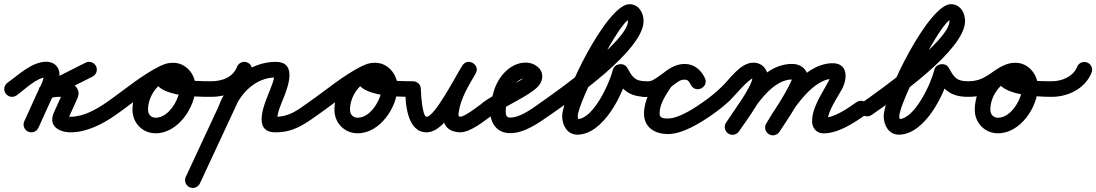

<svg xmlns="http://www.w3.org/2000/svg" viewBox="-58 -600 5281 925"><path d="M21.6 -140.3C21.6 -140.3 21.6 -140.3 21.6 -140.3C61.1 -168.2 118.6 -227.5 166 -227.5C167.1 -227.5 155.3 -236.7 155 -237.2C154.4 -238.4 153.7 -242.3 153.7 -241C153.7 -211 131.3 -175 118.9 -147.5C98.9 -103.5 78.9 -59.5 58.9 -15.5C50.3 3.3 58.6 25.6 77.5 34.1C96.3 42.7 118.6 34.4 127.1 15.5C127.1 15.5 127.1 15.5 127.1 15.5C147.1 -28.5 167.1 -72.5 187.1 -116.5C204.6 -155 228.7 -198 228.7 -241C228.7 -277.7 202.4 -302.5 166 -302.5C95 -302.5 33.7 -240.6 -21.6 -201.7C-38.5 -189.7 -42.6 -166.3 -30.7 -149.4C-18.7 -132.5 4.7 -128.4 21.6 -140.3ZM354.1 -298C354.1 -298 354.1 -298 354.1 -298C285.8 -263.5 217.5 -229.1 149.1 -194.6C128.6 -184.3 124.7 -163.6 131.3 -147.2C138 -130.7 155.2 -118.5 177.1 -125.4C195.5 -131 213.3 -134.3 232.6 -133.5C232.6 -133.5 233.2 -133.5 233.8 -133.5C234.4 -133.5 235 -133.5 235 -133.5C236.7 -133.6 252.6 -131.5 252.8 -131.6C253.6 -131.9 248.1 -135.1 246.2 -140C244.6 -143.9 244.1 -148.1 244.9 -152.2C245.1 -153.5 246.6 -157 246 -155.8C246 -155.8 246 -155.8 245.9 -155.7C245.9 -155.6 245.8 -155.5 245.8 -155.5C231.4 -123.5 216.9 -91.5 202.4 -59.5C202.4 -59.5 202.4 -59.6 202.5 -59.7C202.5 -59.8 202.6 -59.8 202.6 -59.8C171.6 6.5 225.6 37.5 283 37.5C360 37.5 438.2 -3.1 499.6 -46.3C516.5 -58.3 520.6 -81.7 508.7 -98.6C496.7 -115.5 473.3 -119.6 456.4 -107.7C456.4 -107.7 456.4 -107.7 456.4 -107.7C408.4 -73.8 343.7 -37.5 283 -37.5C275.7 -37.5 267.8 -37.4 260.7 -39.6C258.6 -40.2 264.2 -37 265.5 -35.2C270 -28.9 266.8 -20.1 270.6 -28.2C270.6 -28.2 270.6 -28.3 270.6 -28.3C270.7 -28.4 270.7 -28.5 270.7 -28.5C285.2 -60.5 299.7 -92.5 314.2 -124.5C314.2 -124.5 314.1 -124.4 314.1 -124.3C314 -124.2 314 -124.2 314 -124.2C340.6 -181.1 279.5 -209.7 233 -208.5C233 -208.5 233.6 -208.5 234.2 -208.5C234.8 -208.5 235.4 -208.5 235.4 -208.5C207.7 -209.5 181.3 -205.2 154.9 -197C133 -190.2 129.7 -167.7 137.1 -149.5C144.4 -131.3 162.4 -117.4 182.9 -127.7C251.2 -162.1 319.5 -196.6 387.9 -231C406.4 -240.3 413.8 -262.9 404.5 -281.4C395.2 -299.9 372.6 -307.3 354.1 -298Z M447.2 -55.7C458.9 -38.6 482.3 -34.4 499.3 -46.2C580.9 -102.6 659.9 -172.3 748.8 -215.8C771.1 -226.6 774.2 -248.8 766.2 -265.6C758.2 -282.4 739.1 -293.9 716.6 -283.5C635.8 -246 580.2 -160.3 580.2 -71.2C580.2 -7.8 628.3 42.2 692.2 42.2C799.7 42.2 884.1 -83.9 884.1 -182.5C884.1 -241.5 838 -297.5 777 -297.5C742.4 -297.5 705.3 -286.6 692.6 -250.4C692.6 -250.4 692.6 -250.4 692.6 -250.5C692.7 -250.6 692.7 -250.6 692.7 -250.6C649.8 -130.6 896.9 -133.6 959 -133.5C979.7 -133.5 996.5 -150.2 996.5 -171C996.5 -191.7 979.8 -208.5 959 -208.5C909.4 -208.6 858.3 -209.7 809.4 -218.8C798.5 -220.8 787.6 -223.2 777.1 -226.9C771.7 -228.9 766.5 -231.1 761.8 -234.4C761.6 -234.6 761.4 -234.7 761.2 -234.9C762.9 -230.8 762.1 -236.6 763.4 -229.8C763.6 -228.4 762.8 -224 763.3 -225.4C763.3 -225.4 763.3 -225.4 763.4 -225.5C763.4 -225.6 763.4 -225.6 763.4 -225.6C764.1 -227.5 761.5 -222 760 -220.7C758.5 -219.5 763.4 -221.5 764.4 -221.6C768.6 -222.3 772.8 -222.5 777 -222.5C796.1 -222.5 809.1 -199.9 809.1 -182.5C809.1 -126.1 756.7 -32.8 692.2 -32.8C669.6 -32.8 655.2 -48.9 655.2 -71.2C655.2 -131.2 693.7 -190.2 748.1 -215.4C770.6 -225.9 773.7 -248.2 765.5 -265.3C757.4 -282.3 738.1 -294 715.9 -283.2C623.3 -237.9 541.4 -166.5 456.7 -107.8C439.6 -96.1 435.4 -72.7 447.2 -55.7Z M959.1 -133.5C959.1 -133.5 959.1 -133.5 959.1 -133.5C1042.4 -133.7 1121.5 -169.3 1153.9 -250.6C1161.5 -269.9 1152.1 -291.7 1132.8 -299.3C1113.6 -307 1091.8 -297.6 1084.1 -278.3C1084.1 -278.3 1084.1 -278.3 1084.1 -278.3C1063.5 -226.3 1011.1 -208.6 958.9 -208.5C938.2 -208.4 921.4 -191.6 921.5 -170.9C921.6 -150.2 938.4 -133.4 959.1 -133.5ZM1134.8 -298.5C1116.1 -307.2 1093.8 -299.1 1085 -280.3C1002.3 -102.8 919.7 74.7 837 252.2C828.3 270.9 836.4 293.2 855.2 302C873.9 310.7 896.2 302.6 905 283.8C905 283.8 905 283.8 905 283.8C987.7 106.3 1070.3 -71.2 1153 -248.6C1161.7 -267.4 1153.6 -289.7 1134.8 -298.5ZM1066 -63.5C1066 -63.5 1066 -63.5 1066 -63.5C1085.6 -114.4 1118.7 -162.1 1164.2 -193.2C1195.8 -214.8 1232.6 -227 1271 -227C1273.7 -227 1263.1 -238.3 1262.8 -233.1C1261.4 -211.2 1250.9 -187.7 1243.1 -167.5C1220.3 -109.2 1151.5 37.5 1269 37.5C1355.5 37.5 1406.4 0.4 1472.6 -46.4C1489.5 -58.3 1493.6 -81.7 1481.6 -98.6C1469.7 -115.5 1446.3 -119.6 1429.4 -107.6C1429.4 -107.6 1429.4 -107.6 1429.4 -107.6C1376.8 -70.6 1337.9 -37.5 1269 -37.5C1264.8 -37.5 1272.9 -34.5 1275.2 -31C1277.4 -27.8 1281.2 -55.9 1283.6 -63.5C1292 -89.6 1303 -114.7 1312.9 -140.2C1333.9 -194 1368.8 -302 1271 -302C1217.5 -302 1165.9 -285.2 1121.8 -255.1C1063.8 -215.5 1021.1 -155.6 996 -90.5C988.6 -71.2 998.2 -49.5 1017.5 -42C1036.8 -34.6 1058.5 -44.2 1066 -63.5Z M1420.2 -55.7C1431.9 -38.6 1455.3 -34.4 1472.3 -46.2C1553.9 -102.6 1632.9 -172.3 1721.8 -215.8C1744.1 -226.6 1747.2 -248.8 1739.2 -265.6C1731.2 -282.4 1712.1 -293.9 1689.6 -283.5C1608.8 -246 1553.2 -160.3 1553.2 -71.2C1553.2 -7.8 1601.3 42.2 1665.2 42.2C1772.7 42.2 1857.1 -83.9 1857.1 -182.5C1857.1 -241.5 1811 -297.5 1750 -297.5C1715.4 -297.5 1678.3 -286.6 1665.6 -250.4C1665.6 -250.4 1665.6 -250.4 1665.6 -250.5C1665.7 -250.6 1665.7 -250.6 1665.7 -250.6C1622.8 -130.6 1869.9 -133.6 1932 -133.5C1952.7 -133.5 1969.5 -150.2 1969.5 -171C1969.5 -191.7 1952.8 -208.5 1932 -208.5C1882.4 -208.6 1831.3 -209.7 1782.4 -218.8C1771.5 -220.8 1760.6 -223.2 1750.1 -226.9C1744.7 -228.9 1739.5 -231.1 1734.8 -234.4C1734.6 -234.6 1734.4 -234.7 1734.2 -234.9C1735.9 -230.8 1735.1 -236.6 1736.4 -229.8C1736.6 -228.4 1735.8 -224 1736.3 -225.4C1736.3 -225.4 1736.3 -225.4 1736.4 -225.5C1736.4 -225.6 1736.4 -225.6 1736.4 -225.6C1737.1 -227.5 1734.5 -222 1733 -220.7C1731.5 -219.5 1736.4 -221.5 1737.4 -221.6C1741.6 -222.3 1745.8 -222.5 1750 -222.5C1769.1 -222.5 1782.1 -199.9 1782.1 -182.5C1782.1 -126.1 1729.7 -32.8 1665.2 -32.8C1642.6 -32.8 1628.2 -48.9 1628.2 -71.2C1628.2 -131.2 1666.7 -190.2 1721.1 -215.4C1743.6 -225.9 1746.7 -248.2 1738.5 -265.3C1730.4 -282.3 1711.1 -294 1688.9 -283.2C1596.3 -237.9 1514.4 -166.5 1429.7 -107.8C1412.6 -96.1 1408.4 -72.7 1420.2 -55.7Z M1894.5 -171C1894.5 -171 1894.5 -171 1894.5 -171C1894.5 -103.5 1902.7 37.5 1997 37.5C2095.2 37.5 2181.8 -163.4 2232.7 -244C2245.9 -264.8 2236.2 -285.2 2220.1 -295.1C2204 -305 2181.4 -304.4 2168.8 -283.2C2130.5 -219 1989.3 29.1 2157.1 37.5C2157.1 37.5 2157.6 37.5 2158.1 37.5C2158.5 37.5 2159 37.5 2159 37.5C2209.5 37.5 2275.2 -18.1 2315.5 -46.3C2332.5 -58.2 2336.6 -81.5 2324.7 -98.5C2312.8 -115.5 2289.5 -119.6 2272.5 -107.7C2272.5 -107.7 2272.5 -107.7 2272.5 -107.7C2248.5 -90.9 2182.1 -37.5 2159 -37.5C2159 -37.5 2159.5 -37.5 2159.9 -37.5C2160.4 -37.5 2160.9 -37.5 2160.9 -37.5C2147.4 -38.1 2150.7 -47.1 2152.3 -60.5C2160.3 -123.5 2201.3 -191.3 2233.2 -244.8C2245.8 -266 2236.5 -286.2 2220.6 -296C2204.8 -305.7 2182.5 -304.9 2169.3 -284C2136.5 -232.1 2036.6 -37.5 1997 -37.5C1976.2 -37.5 1969.5 -154.8 1969.5 -171C1969.5 -191.7 1952.7 -208.5 1932 -208.5C1911.3 -208.5 1894.5 -191.7 1894.5 -171Z M2261.2 -55.5C2273.1 -38.6 2296.5 -34.4 2313.5 -46.2C2371.1 -86.4 2491.1 -138.1 2533.2 -182.4C2546.2 -196 2554.5 -212.9 2554.5 -232C2554.5 -273.6 2512.6 -298.5 2475 -298.5C2393.6 -298.5 2332.8 -218.7 2317.3 -145.8C2317.3 -145.7 2317.5 -146.6 2317.7 -147.4C2317.9 -148.2 2318.1 -149 2318.1 -149C2309.7 -121.2 2303.5 -95.4 2303.5 -66C2303.5 -6.4 2335.8 41.5 2400 41.5C2469.5 41.5 2538.2 -8.3 2592.5 -46.3C2609.5 -58.2 2613.6 -81.5 2601.7 -98.5C2589.8 -115.5 2566.5 -119.6 2549.5 -107.7C2549.5 -107.7 2549.5 -107.7 2549.5 -107.7C2510.8 -80.7 2450.4 -33.5 2400 -33.5C2379.5 -33.5 2378.5 -48.1 2378.5 -66C2378.5 -87.8 2383.6 -106.5 2389.9 -127C2389.9 -127.1 2390.1 -127.9 2390.3 -128.6C2390.5 -129.4 2390.7 -130.2 2390.7 -130.2C2398.5 -166.9 2430.9 -223.5 2475 -223.5C2481.4 -223.5 2484.2 -218.4 2481.3 -224.1C2480.8 -225.1 2479.5 -241.9 2479.5 -232C2479.5 -231.6 2479.4 -232.8 2479.8 -234.3C2480.3 -236.2 2481.7 -237 2478.9 -234.2C2474.9 -230 2469.9 -226.6 2465.1 -223.4C2402 -182 2333.1 -151.4 2270.5 -107.8C2253.6 -95.9 2249.4 -72.5 2261.2 -55.5Z M2592.4 -46.2C2592.4 -46.2 2592.4 -46.2 2592.4 -46.2C2704.3 -124.1 3042.5 -358.7 3042.5 -498.6C3042.5 -539.4 3019 -579.8 2973.9 -579.8C2867.2 -579.8 2650.4 -140.3 2650.4 -39.6C2650.4 3.2 2675 48.8 2723.2 48.8C2848.8 48.8 2944.2 -146.5 2967.5 -246.5C2971.1 -262 2949.9 -266.4 2929.8 -263.4C2909.6 -260.5 2890.6 -250.2 2898.4 -236.4C2937.2 -168.4 2971 -133.5 3057 -133.5C3077.8 -133.5 3094.5 -150.3 3094.5 -171C3094.5 -191.7 3077.8 -208.5 3057 -208.5C2998.2 -208.5 2988.4 -230.1 2963.6 -273.6C2955.7 -287.4 2940.2 -292.6 2925.8 -290.5C2911.4 -288.4 2898.1 -279 2894.5 -263.5C2880.7 -204.4 2801.5 -26.2 2723.2 -26.2C2722.6 -26.2 2724.2 -26.1 2724.8 -26C2726.8 -25.5 2729.1 -23.5 2729 -23.6C2727 -29.3 2725.4 -33.4 2725.4 -39.6C2725.4 -105.7 2931 -504.8 2973.9 -504.8C2974.8 -504.8 2972.2 -505 2971.4 -505.2C2970 -505.6 2968.6 -506.3 2967.5 -507.3C2963.8 -510.1 2967.5 -502.8 2967.5 -498.6C2967.5 -405 2632.1 -165.2 2549.6 -107.8C2532.6 -95.9 2528.4 -72.6 2540.2 -55.6C2552.1 -38.6 2575.4 -34.4 2592.4 -46.2Z M3043 -208.5C3022.3 -208.5 3005.5 -191.7 3005.5 -171C3005.5 -148.4 3023.9 -132.5 3045.6 -132.5C3070.3 -132.5 3098.2 -135.2 3120.4 -146.8C3120.4 -146.8 3120.4 -146.8 3120.4 -146.8C3120.4 -146.8 3120.5 -146.8 3120.5 -146.8C3144.8 -159.6 3166.2 -177.6 3189.3 -192.5C3189.3 -192.5 3189.7 -192.8 3190.2 -193.1C3190.6 -193.4 3191 -193.7 3191 -193.7C3207 -205.3 3220.1 -216.9 3241.3 -216.9C3256 -216.9 3264.4 -203.8 3270.2 -191.8C3280.4 -170.4 3303.1 -169.1 3320.1 -178.3C3337 -187.5 3348.4 -207.1 3336.1 -227.4C3312.1 -266.9 3289.3 -291.4 3238.6 -291.4C3192.3 -291.4 3151 -261.9 3119 -231C3118.8 -230.9 3117.5 -229.2 3116.1 -227.5C3114.7 -225.8 3113.4 -224.1 3113.3 -224C3079.6 -170.6 3044.7 -119.2 3044.7 -53C3044.7 15.2 3097.8 45.8 3160.4 45.8C3230.4 45.8 3316.2 -7.6 3371.5 -46.3C3388.5 -58.2 3392.6 -81.5 3380.7 -98.5C3368.8 -115.5 3345.5 -119.6 3328.5 -107.7C3328.5 -107.7 3328.5 -107.7 3328.5 -107.7C3287.8 -79.2 3212.3 -29.2 3160.4 -29.2C3140.7 -29.2 3119.7 -29.5 3119.7 -53C3119.7 -102.5 3151.5 -143.9 3176.7 -184C3176.8 -184.2 3175.3 -182.4 3173.9 -180.5C3172.4 -178.7 3170.9 -176.9 3171 -177C3187.4 -192.8 3214 -216.4 3238.6 -216.4C3260.1 -216.4 3262.6 -204 3271.9 -188.6C3284.2 -168.2 3305.9 -166.4 3321.8 -175.1C3337.8 -183.7 3348.1 -202.8 3337.8 -224.2C3319.2 -263.2 3286.2 -291.9 3241.3 -291.9C3202.6 -291.9 3176.7 -276 3147 -254.3C3147 -254.3 3147.4 -254.6 3147.8 -254.9C3148.3 -255.2 3148.7 -255.5 3148.7 -255.5C3127.6 -242 3107.7 -224.8 3085.5 -213.2C3085.5 -213.2 3085.6 -213.2 3085.6 -213.2C3085.6 -213.2 3085.6 -213.2 3085.6 -213.2C3075 -207.6 3057.4 -207.5 3045.6 -207.5C3045.2 -207.5 3047.4 -207.4 3047.4 -207.4C3059.3 -206.3 3070 -199.2 3075.9 -188.8C3078.3 -184.4 3079.8 -179.6 3080.3 -174.6C3080.4 -173.4 3080.4 -172.2 3080.5 -171C3080.5 -191.7 3063.7 -208.5 3043 -208.5Z M3319.2 -55.6C3331.1 -38.6 3354.4 -34.4 3371.4 -46.2C3401 -66.8 3429.3 -89.3 3456 -113.6C3473.3 -129.4 3550.6 -223.1 3571.6 -223.1C3573.4 -223.1 3570.4 -223.8 3569.6 -224.3C3563 -228.8 3566.7 -224.8 3566.7 -224C3566.7 -187.3 3466 -46.4 3440.2 -9.4C3428.4 7.5 3432.6 30.9 3449.6 42.8C3466.5 54.6 3489.9 50.4 3501.8 33.4C3501.8 33.4 3501.8 33.4 3501.8 33.4C3540.2 -21.6 3641.7 -158.7 3641.7 -224C3641.7 -265.3 3614.4 -298.1 3571.6 -298.1C3508.8 -298.1 3459.8 -220.9 3418.7 -181.5C3390.7 -154.5 3360.5 -130 3328.6 -107.8C3311.6 -95.9 3307.4 -72.6 3319.2 -55.6ZM3501.8 33.4C3501.8 33.4 3501.8 33.4 3501.8 33.4C3560 -50.2 3646.3 -217.1 3759.1 -217.1C3760.7 -217.1 3764.9 -212.5 3760 -220.3C3759.4 -221.3 3758.9 -222.3 3758.6 -223.5C3758.5 -224 3758.3 -225.7 3758.3 -225.1C3758.3 -198.6 3658.4 -42.9 3634.6 -6.5C3623.3 10.9 3628.2 34.1 3645.5 45.4C3662.9 56.7 3686.1 51.8 3697.4 34.5C3697.4 34.5 3697.4 34.5 3697.4 34.5C3733.7 -21.1 3833.3 -163.5 3833.3 -225.1C3833.3 -267.1 3798.5 -292.1 3759.1 -292.1C3608.6 -292.1 3515.9 -118.1 3440.2 -9.4C3428.4 7.5 3432.6 30.9 3449.6 42.8C3466.5 54.6 3489.9 50.4 3501.8 33.4ZM3697.8 33.7C3697.8 33.7 3697.8 33.7 3697.8 33.7C3744.6 -44.6 3845.7 -216.6 3951.3 -220.4C3953.2 -220.5 3946 -229.2 3942.6 -233.3C3941 -235.3 3941.8 -228.3 3941.1 -225.9C3938.8 -218.9 3935.6 -212.2 3932.2 -205.7C3901.7 -149 3854.4 -81.6 3854.4 -16.1C3854.4 16.1 3875.1 42.5 3909 42.5C3981.3 42.5 4054.1 -6.8 4111.3 -46.1C4128.3 -57.8 4132.6 -81.2 4120.9 -98.3C4109.2 -115.3 4085.8 -119.6 4068.7 -107.9C4068.7 -107.9 4068.7 -107.9 4068.7 -107.9C4026.5 -78.8 3963.1 -32.5 3909 -32.5C3909.3 -32.5 3909.6 -32.5 3909.9 -32.5C3916.2 -32 3922.1 -28.2 3925.9 -23.2C3927.1 -21.6 3929.4 -15.8 3929.4 -16.1C3929.4 -65.2 3974.6 -126.2 3998.2 -170.3C4026.1 -222.2 4028.2 -298.2 3948.7 -295.4C3807.5 -290.3 3697.2 -111.7 3633.4 -4.7C3622.8 13.1 3628.6 36.1 3646.4 46.7C3664.2 57.4 3687.2 51.5 3697.8 33.7Z M4141.4 -46.2C4141.4 -46.2 4141.4 -46.2 4141.4 -46.2C4253.3 -124.1 4591.5 -358.7 4591.5 -498.6C4591.5 -539.4 4568 -579.8 4522.9 -579.8C4416.2 -579.8 4199.4 -140.3 4199.4 -39.6C4199.4 3.2 4224 48.8 4272.2 48.8C4397.8 48.8 4493.2 -146.5 4516.5 -246.5C4520.1 -262 4498.9 -266.4 4478.8 -263.4C4458.6 -260.5 4439.6 -250.2 4447.4 -236.4C4486.2 -168.4 4520 -133.5 4606 -133.5C4626.8 -133.5 4643.5 -150.3 4643.5 -171C4643.5 -191.7 4626.8 -208.5 4606 -208.5C4547.2 -208.5 4537.4 -230.1 4512.6 -273.6C4504.7 -287.4 4489.2 -292.6 4474.8 -290.5C4460.4 -288.4 4447.1 -279 4443.5 -263.5C4429.7 -204.4 4350.5 -26.2 4272.2 -26.2C4271.6 -26.2 4273.2 -26.1 4273.8 -26C4275.8 -25.5 4278.1 -23.5 4278 -23.6C4276 -29.3 4274.4 -33.4 4274.4 -39.6C4274.4 -105.7 4480 -504.8 4522.9 -504.8C4523.8 -504.8 4521.2 -505 4520.4 -505.2C4519 -505.6 4517.6 -506.3 4516.5 -507.3C4512.8 -510.1 4516.5 -502.8 4516.5 -498.6C4516.5 -405 4181.1 -165.2 4098.6 -107.8C4081.6 -95.9 4077.4 -72.6 4089.2 -55.6C4101.1 -38.6 4124.4 -34.4 4141.4 -46.2Z M4606.1 -133.5C4606.1 -133.5 4606.1 -133.5 4606.1 -133.5C4716 -133.7 4727.7 -177.1 4806.8 -215.8C4829.1 -226.6 4832.2 -248.8 4824.2 -265.6C4816.2 -282.4 4797.1 -293.9 4774.6 -283.5C4693.8 -246 4638.2 -160.3 4638.2 -71.2C4638.2 -7.8 4686.3 42.2 4750.2 42.2C4857.7 42.2 4942.1 -83.9 4942.1 -182.5C4942.1 -241.5 4896.1 -297.5 4835 -297.5C4800.4 -297.5 4763.3 -286.6 4750.6 -250.4C4750.6 -250.4 4750.6 -250.4 4750.6 -250.5C4750.7 -250.6 4750.7 -250.6 4750.7 -250.6C4710.8 -138.9 4945.6 -133.6 5006.9 -133.5C5027.6 -133.5 5044.5 -150.2 5044.5 -170.9C5044.5 -191.6 5027.8 -208.5 5007.1 -208.5C5007.1 -208.5 5007.1 -208.5 5007.1 -208.5C4952.4 -208.6 4876 -209.2 4826.1 -233.8C4823.7 -235 4821.6 -236.7 4819.2 -238.1C4819.4 -237.9 4819.5 -237.7 4819.6 -237.5C4821.4 -233.8 4819.9 -221.6 4821.3 -225.4C4821.3 -225.4 4821.3 -225.4 4821.4 -225.5C4821.4 -225.6 4821.4 -225.6 4821.4 -225.6C4822.1 -227.5 4819.5 -222 4818 -220.7C4816.5 -219.5 4821.4 -221.5 4822.4 -221.6C4826.6 -222.3 4830.8 -222.5 4835 -222.5C4854.1 -222.5 4867.1 -199.9 4867.1 -182.5C4867.1 -126.1 4814.7 -32.8 4750.2 -32.8C4727.6 -32.8 4713.2 -48.9 4713.2 -71.2C4713.2 -131.2 4751.7 -190.2 4806.1 -215.4C4828.6 -225.9 4831.7 -248.2 4823.5 -265.3C4815.4 -282.3 4796.1 -294 4773.9 -283.2C4710.3 -252.1 4686.3 -208.6 4605.9 -208.5C4585.2 -208.5 4568.5 -191.7 4568.5 -170.9C4568.5 -150.2 4585.3 -133.5 4606.1 -133.5Z M5006.5 -133.5C5006.5 -133.5 5006.5 -133.5 5006.5 -133.5C5086.3 -132.5 5170.2 -172.8 5200.9 -250.2C5208.5 -269.5 5199.1 -291.2 5179.8 -298.9C5160.5 -306.5 5138.8 -297.1 5131.1 -277.8C5112.1 -229.8 5055.6 -207.9 5007.5 -208.5C4986.7 -208.7 4969.8 -192.2 4969.5 -171.5C4969.3 -150.7 4985.8 -133.8 5006.5 -133.5Z"/></svg>

Font: FRB American Cursive Extrabold
Style: Bold Italic
Weight: 800
Italic angle: -25°
Version: Version 2.0;Modular Font Editor K font №1